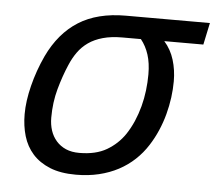

<svg xmlns="http://www.w3.org/2000/svg" viewBox="-43 -559 702 622"><g transform="rotate(5 307.5 -248.5)"><path d="M615.2 -512.2 600.1 -440.9H473.1Q495.1 -416 505.1 -383.3Q515.1 -350.6 515.1 -314Q515.1 -288.6 511.5 -261Q507.8 -233.4 500.5 -206.1Q493.2 -178.7 481.7 -152.1Q470.2 -125.5 455.1 -102.1Q438 -75.2 415 -53.7Q392.1 -32.2 363.3 -16.8Q334.5 -1.5 300 6.8Q265.6 15.1 225.1 15.1Q175.3 15.1 140.6 1Q106 -13.2 84.2 -37.6Q62.5 -62 52.7 -95Q43 -127.9 43 -166Q43 -208.5 55.7 -259Q68.4 -309.6 90.8 -357.9Q127.4 -435.1 188.5 -473.6Q249.5 -512.2 341.8 -512.2ZM336.9 -440.9Q300.8 -440.9 273.7 -433.3Q246.6 -425.8 226.8 -411.9Q207 -397.9 193.4 -378.7Q179.7 -359.4 169.9 -335.9Q154.3 -299.8 142.1 -255.9Q129.9 -211.9 129.9 -162.1Q129.9 -139.6 136.2 -120.4Q142.6 -101.1 155.3 -86.7Q168 -72.3 186.5 -64.2Q205.1 -56.2 230 -56.2Q283.7 -56.2 319.1 -76.9Q354.5 -97.7 377 -130.9Q390.6 -151.4 400.9 -175Q411.1 -198.7 418 -224.4Q424.8 -250 428 -276.6Q431.2 -303.2 431.2 -329.1Q431.2 -365.7 422.4 -393.1Q413.6 -420.4 397 -440.9Z"/></g></svg>

Font: Clear Sans
Style: Italic
Weight: 400
Italic angle: -12°
Foundry: Intel Corporation
Version: Version 1.00